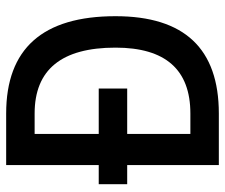

<svg xmlns="http://www.w3.org/2000/svg" viewBox="-74 -660 733 626"><g transform="rotate(-90 293.0 -346.5)"><path d="M5.9 -298.8V-391.6H68.4V-693.4H236.3Q553.7 -693.4 553.7 -336.9Q553.7 0 236.3 0H68.4V-298.8ZM169.9 -92.8H236.3Q451.2 -92.8 451.2 -336.9Q451.2 -600.6 236.3 -600.6H169.9V-391.6H317.9V-298.8H169.9Z"/></g></svg>

Font: CaskaydiaMono NF
Style: Regular
Weight: 400
Designer: Aaron Bell
Foundry: Saja Typeworks
Version: Version 2111.001; ttfautohint (v1.8.4);Nerd Fonts 3.1.1